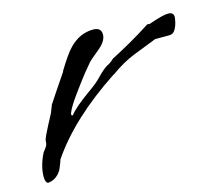

<svg xmlns="http://www.w3.org/2000/svg" viewBox="-69 -494 649 577"><g transform="rotate(-15 255.5 -205.0)"><path d="M15 0Q6 -2 6 -21Q6 -54 25 -92Q31 -99 35.5 -106Q40 -113 40 -122Q40 -128 46 -140.5Q52 -153 59.5 -167.5Q67 -182 73 -193Q79 -204 79 -206Q81 -211 83.5 -217.5Q86 -224 86 -224Q96 -239 110.5 -261Q125 -283 145 -312H144Q158 -335 169.5 -351.5Q181 -368 191 -378Q223 -410 264 -410Q289 -410 289 -388Q289 -369 266 -349Q257 -341 247.5 -333.5Q238 -326 230 -318Q222 -309 208 -291.5Q194 -274 175 -248Q173 -245 164.5 -233.5Q156 -222 147.5 -208.5Q139 -195 135.5 -185.5Q132 -176 139 -177Q153 -197 208 -236Q231 -252 246 -268Q261 -284 276 -294Q281 -296 287 -300Q293 -304 300 -311H301Q328 -325 359 -342.5Q390 -360 424 -382Q427 -384 432 -382Q477 -398 494 -398Q511 -398 511 -383Q511 -380 508.5 -368Q506 -356 499.5 -345Q493 -334 481 -334H437Q404 -321 366.5 -306.5Q329 -292 289 -263H288Q141 -166 68 -58Q67 -53 64 -46Q61 -39 57 -29Q42 -3 15 0Z"/></g></svg>

Font: Vujahday Script
Style: Regular
Weight: 400
Designer: Robert E. Leuschke
Foundry: Robert E. Leuschke
Version: Version 1.010; ttfautohint (v1.8.3)